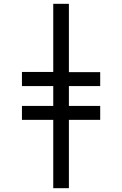

<svg xmlns="http://www.w3.org/2000/svg" viewBox="-20 -843 640 1006"><path d="M259 143V-215H95V-288H259V-392H95V-466H259V-823H341V-465H505V-392H341V-288H505V-215H341V143Z"/></svg>

Font: Iosevka Plex Etoile
Style: Regular
Weight: 400
Designer: Belleve Invis
Foundry: Belleve Invis
Version: Version 25.1.1; ttfautohint (v1.8.4)